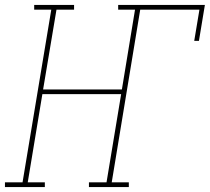

<svg xmlns="http://www.w3.org/2000/svg" viewBox="-38 -755 847 775"><path d="M-18 0V-19H53L169 -716H100V-735H261V-716H190L136 -394H454L507 -716H439V-735H789L765 -590H746L767 -716H528L413 -19H482V0H321V-19H392L451 -375H133L74 -19H143V0Z"/></svg>

Font: Iosevka Etoile Thin Oblique
Style: Regular
Weight: 100
Italic angle: -9°
Designer: Belleve Invis
Foundry: Belleve Invis
Version: Version 15.5.2; ttfautohint (v1.8.4)